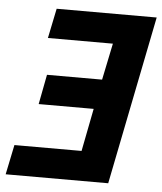

<svg xmlns="http://www.w3.org/2000/svg" viewBox="-49 -695 625 739"><g transform="rotate(5 263.5 -326.0)"><path d="M0.2 0 24 -115H283.4L315.7 -280.3H103.2L125.3 -395.3H338.2L367.5 -536.8H116.5L140.2 -651.8H526.7L396.4 0Z"/></g></svg>

Font: Source Sans 3
Style: Italic
Weight: 200
Italic angle: -11°
Designer: Paul D. Hunt
Foundry: Adobe
Version: Version 3.046;hotconv 1.0.118;makeotfexe 2.5.65603